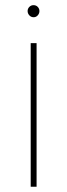

<svg xmlns="http://www.w3.org/2000/svg" viewBox="-20 -710 256 730"><path d="M96.7 0V-545.9H119.1V0ZM107.9 -644.5Q98.1 -644.5 91.6 -651.6Q85 -658.7 85 -668Q85 -677.2 91.6 -683.8Q98.1 -690.4 107.4 -690.4Q117.2 -690.4 123.5 -683.8Q129.9 -677.2 129.9 -668Q129.9 -658.7 123.5 -651.6Q117.2 -644.5 107.9 -644.5Z"/></svg>

Font: Inter Tight Thin
Style: Regular
Weight: 250
Designer: Rasmus Andersson
Foundry: rsms
Version: Version 3.004